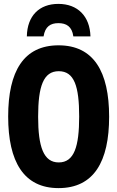

<svg xmlns="http://www.w3.org/2000/svg" viewBox="-20 -958 603 987"><path d="M280 -938C182 -938 120 -877 118 -771H204C212 -822 240 -839 280 -839C321 -839 350 -822 357 -771H445C442 -875 379 -938 280 -938ZM281 9C463 9 541 -128 541 -358C541 -589 462 -725 281 -725C102 -725 22 -592 22 -359C22 -127 102 9 281 9ZM282 -123C204 -123 176 -203 176 -358C176 -514 203 -592 282 -592C362 -592 387 -514 387 -359C387 -206 362 -123 282 -123Z"/></svg>

Font: Noto Sans Mono SemiCondensed ExtraBold
Style: Regular
Weight: 800
Width: 4
Designer: Monotype Design Team
Foundry: Monotype Imaging Inc.
Version: Version 2.014